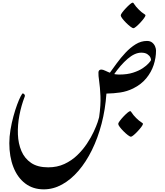

<svg xmlns="http://www.w3.org/2000/svg" viewBox="-20 -1135 1247 1448"><path d="M310.1 293Q228.5 293 170.2 248.5Q111.8 204.1 81.1 125.5Q50.3 46.9 50.3 -55.2Q50.3 -104 59.1 -156.5Q67.9 -209 81.3 -257.8Q94.7 -306.6 109.1 -345.7Q123.5 -384.8 135.5 -407.7Q147.5 -430.7 152.3 -430.7Q156.2 -430.7 163.3 -423.6Q170.4 -416.5 166 -405.3Q140.1 -338.4 126.2 -264.9Q112.3 -191.4 115 -121.8Q117.7 -52.2 141.6 3.9Q165.5 60.1 214.6 93.5Q263.7 127 343.3 127Q411.1 127 465.8 101.6Q520.5 76.2 562.7 35.4Q605 -5.4 635.7 -51.8Q666.5 -98.1 686.5 -141.1Q706.5 -184.1 716.6 -214.1Q726.6 -244.1 727.5 -251Q740.7 -343.3 737.5 -411.1Q734.4 -479 727.8 -523.2Q721.2 -567.4 722.4 -588.9Q723.6 -610.4 744.6 -610.4Q756.3 -610.4 775.1 -601.1Q793.9 -591.8 820.1 -582.3Q846.2 -572.8 879.9 -572.8Q939.9 -572.8 984.1 -587.2Q1028.3 -601.6 1057.4 -621.3Q1086.4 -641.1 1101.3 -658.2Q1116.2 -675.3 1118.2 -680.2Q1120.6 -687.5 1114.3 -701.4Q1107.9 -715.3 1091.1 -726.6Q1074.2 -737.8 1045.4 -737.8Q996.6 -737.8 942.6 -691.4Q888.7 -645 836.4 -569.3Q826.7 -571.3 815.2 -575.4Q803.7 -579.6 803.7 -579.6Q828.6 -614.3 859.6 -656.7Q890.6 -699.2 926.8 -737.8Q962.9 -776.4 1003.4 -801.3Q1043.9 -826.2 1088.4 -826.2Q1113.3 -826.2 1128.4 -813.5Q1143.6 -800.8 1150.1 -783.9Q1156.7 -767.1 1156.7 -753.4Q1156.7 -699.2 1138.9 -645Q1121.1 -590.8 1083 -544.4Q1044.9 -498 983.9 -467.8Q938 -445.3 887.9 -437.7Q837.9 -430.2 782.7 -429.2Q774.4 -310.1 746.1 -201.9Q717.8 -93.8 673.3 -3.4Q628.9 86.9 571.8 153.3Q514.6 219.7 448.2 256.3Q381.8 293 310.1 293ZM1058.1 -200.7Q1058.1 -194.3 1046.6 -178.7Q1035.2 -163.1 1019 -145.8Q1002.9 -128.4 988.3 -116.2Q973.6 -104 967.8 -104Q960 -104 944.3 -116Q928.7 -127.9 911.9 -144.8Q895 -161.6 883.3 -177.2Q871.6 -192.9 871.6 -200.7Q871.6 -207.5 883.1 -222.9Q894.5 -238.3 910.6 -255.4Q926.8 -272.5 941.2 -284.7Q955.6 -296.9 961.9 -296.9Q967.3 -296.4 975.1 -283Q982.9 -269.5 1006.8 -245.1Q1030.8 -221.7 1044.4 -213.9Q1058.1 -206.1 1058.1 -200.7ZM1077.1 -1019Q1077.1 -1012.7 1065.7 -997.1Q1054.2 -981.4 1038.1 -964.1Q1022 -946.8 1007.3 -934.6Q992.7 -922.4 986.8 -922.4Q979 -922.4 963.4 -934.3Q947.8 -946.3 930.9 -963.1Q914.1 -980 902.3 -995.6Q890.6 -1011.2 890.6 -1019Q890.6 -1025.9 902.1 -1041.3Q913.6 -1056.6 929.7 -1073.7Q945.8 -1090.8 960.2 -1103Q974.6 -1115.2 981 -1115.2Q986.3 -1114.7 994.1 -1101.3Q1002 -1087.9 1025.9 -1063.5Q1049.8 -1040 1063.5 -1032.2Q1077.1 -1024.4 1077.1 -1019Z"/></svg>

Font: Awami Nastaliq
Style: Regular
Weight: 400
Designer: Peter Martin, SIL International
Foundry: SIL International
Version: Version 3.100